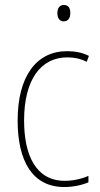

<svg xmlns="http://www.w3.org/2000/svg" viewBox="-20 -743 401 773"><path d="M237 -723C217 -723 211 -706 211 -690C211 -672 219 -657 236 -657C255 -657 263 -671 263 -691C263 -707 258 -723 237 -723ZM239 10C274 10 311 2 336 -9V-35C307 -22 273 -15 241 -15C125 -15 77 -117 77 -258C77 -422 144 -512 251 -512C278 -512 305 -507 329 -494L338 -518C312 -531 284 -537 250 -537C126 -537 51 -435 51 -258C51 -97 109 10 239 10Z"/></svg>

Font: Noto Sans Lao Condensed Thin
Style: Regular
Weight: 100
Width: 3
Designer: Monotype Design Team
Foundry: Monotype Imaging Inc.
Version: Version 2.003